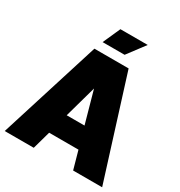

<svg xmlns="http://www.w3.org/2000/svg" viewBox="-202 -1018 1084 1157"><g transform="rotate(30 340.0 -440.0)"><path d="M488 -880H298L244 -759H397ZM477 0H679L459 -700H221L1 0H203L238 -125H442ZM277 -269 339 -491 401 -269Z"/></g></svg>

Font: Arthouse Owned Black
Style: Regular
Weight: 900
Designer: Jeremy Tribby
Foundry: Tribby Type
Version: Version 1.000;PS 001.000;hotconv 1.0.88;makeotf.lib2.5.64775